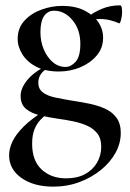

<svg xmlns="http://www.w3.org/2000/svg" viewBox="-20 -415 485 717"><path d="M179 282Q106 282 60 249.5Q14 217 14 165Q14 140 26.5 113.5Q39 87 68.5 57.5Q98 28 151 -5L161 6Q146 17 131.5 32Q117 47 108.5 68.5Q100 90 100 122Q100 185 135.5 218Q171 251 227 251Q268 251 297 235.5Q326 220 342 193Q358 166 358 133Q358 102 343.5 83.5Q329 65 305.5 54.5Q282 44 253 38Q224 32 194 28Q160 23 128.5 15.5Q97 8 77 -8.5Q57 -25 57 -57Q57 -85 81 -115Q105 -145 153 -169L161 -162Q142 -152 132.5 -138Q123 -124 123 -106Q123 -83 140 -70Q157 -57 185.5 -51Q214 -45 244 -40Q277 -35 310 -28.5Q343 -22 370.5 -10Q398 2 414.5 24Q431 46 431 81Q431 120 411.5 155.5Q392 191 357 219.5Q322 248 276.5 265Q231 282 179 282ZM200 -148Q150 -148 116 -165.5Q82 -183 64 -211.5Q46 -240 46 -270Q46 -310 71 -337.5Q96 -365 134.5 -379Q173 -393 212 -393Q261 -393 295 -376Q329 -359 347 -332.5Q365 -306 365 -274Q365 -236 341.5 -208Q318 -180 280.5 -164Q243 -148 200 -148ZM225 -165Q245 -165 262.5 -184.5Q280 -204 280 -251Q280 -305 250.5 -340Q221 -375 182 -375Q158 -375 144.5 -355Q131 -335 131 -295Q131 -260 143.5 -230.5Q156 -201 177 -183Q198 -165 225 -165ZM299 -315 300 -347Q331 -370 361.5 -382.5Q392 -395 428 -395Q433 -395 434.5 -387.5Q436 -380 436 -369Q436 -356 432 -341Q428 -326 425 -328Q409 -335 391 -339.5Q373 -344 353 -344Q342 -344 330 -342.5Q318 -341 305 -337Z"/></svg>

Font: Cormorant SemiBold
Style: Regular
Weight: 600
Designer: Christian Thalmann (Catharsis Fonts)
Foundry: Catharsis Fonts
Version: Version 4.000